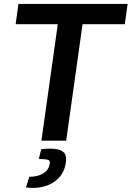

<svg xmlns="http://www.w3.org/2000/svg" viewBox="-20 -710 664 969"><path d="M411 -690 314 0H189L286 -690ZM624 -690 610 -588H59L73 -690ZM188 43Q231 38 261 42Q291 46 304.5 62Q318 78 312 113Q305 158 276.5 188Q248 218 205 230.5Q162 243 111 236L128 182Q167 183 196.5 166Q226 149 231 117Q234 102 224 97.5Q214 93 176 92Z"/></svg>

Font: Exo 2 SemiBold
Style: Italic
Weight: 600
Italic angle: -8°
Designer: Natanael Gama
Foundry: Natanael Gama
Version: Version 2.010